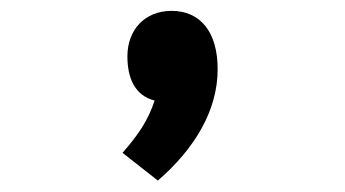

<svg xmlns="http://www.w3.org/2000/svg" viewBox="-20 -172 626 348"><path d="M266.1 155.3C334 96.7 374.5 26.9 374.5 -46.4C374.5 -115.2 342.3 -152.3 291 -152.3C242.2 -152.3 210.9 -117.7 210.9 -69.8C210.9 -31.7 223.6 1 260.3 10.3C248 46.9 231.4 71.3 202.1 105Z"/></svg>

Font: Cascadia Code
Style: Bold
Weight: 700
Monospace: yes
Designer: Aaron Bell
Foundry: Saja Typeworks
Version: Version 2404.023